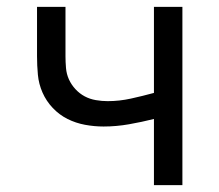

<svg xmlns="http://www.w3.org/2000/svg" viewBox="-20 -540 640 560"><path d="M429 0V-193Q393 -184 356 -177.5Q319 -171 282 -171Q255 -171 228 -176Q201 -181 177 -193Q153 -205 134 -225Q115 -245 104 -270Q93 -295 90.5 -322Q88 -349 88 -376V-520H171V-376Q171 -359 172.5 -341.5Q174 -324 181 -308.5Q188 -293 200 -280Q212 -267 227 -259Q242 -251 259.5 -248Q277 -245 294 -245Q328 -245 362 -252.5Q396 -260 429 -269V-520H512V0Z"/></svg>

Font: Iosevka SS04 Extended
Style: Regular
Weight: 400
Width: 7
Monospace: yes
Designer: Belleve Invis
Foundry: Belleve Invis
Version: Version 19.0.0; ttfautohint (v1.8.4)